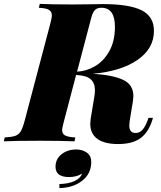

<svg xmlns="http://www.w3.org/2000/svg" viewBox="-68 -728 830 989"><path d="M697 -121H720L716 -108Q696 -45 654.5 -15.5Q613 14 541 14Q469 14 433 -13Q397 -40 397 -90Q397 -98 399 -116L418 -230Q421 -248 421 -263Q421 -300 399.5 -319.5Q378 -339 324 -342L262 -106Q261 -101 256.5 -84Q252 -67 252 -57Q252 -39 267 -30.5Q282 -22 320 -20L316 0Q247 -3 138 -3Q12 -3 -48 0L-44 -20Q-8 -22 10 -28Q28 -34 38.5 -51Q49 -68 59 -106L190 -602Q199 -636 199 -649Q199 -668 184.5 -677Q170 -686 132 -688L137 -708Q195 -705 307 -705L403 -706Q424 -707 460 -707Q598 -707 661.5 -675Q725 -643 725 -569Q725 -478 640.5 -419.5Q556 -361 410 -348Q510 -342 564.5 -317.5Q619 -293 619 -233Q619 -225 617 -209L600 -105Q598 -87 598 -82Q598 -43 630 -43Q651 -43 665.5 -59Q680 -75 692 -107ZM402 -636 329 -359Q377 -361 421.5 -387Q466 -413 495 -464.5Q524 -516 524 -590Q524 -688 454 -688Q433 -688 421.5 -677Q410 -666 402 -636ZM402 106Q402 166 356 202.5Q310 239 238 241V220Q285 219 316 204.5Q347 190 355 166Q327 184 288 184Q218 184 218 131Q218 91 249 66.5Q280 42 325 42Q356 42 379 58Q402 74 402 106Z"/></svg>

Font: Playfair Display SC Black
Style: Italic
Weight: 900
Italic angle: -14°
Designer: Claus Eggers Sørensen
Foundry: Claus Eggers Sørensen
Version: Version 1.200; ttfautohint (v1.6)